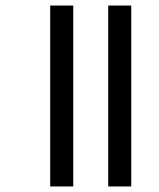

<svg xmlns="http://www.w3.org/2000/svg" viewBox="-20 -623 574 692"><path d="M370 49V-603H453V49ZM161 49V-603H244V49Z"/></svg>

Font: Noto Sans Tamil SemiCondensed
Style: Regular
Weight: 400
Width: 4
Designer: Jelle Bosma - Monotype Design Team
Foundry: Monotype Imaging Inc.
Version: Version 2.004